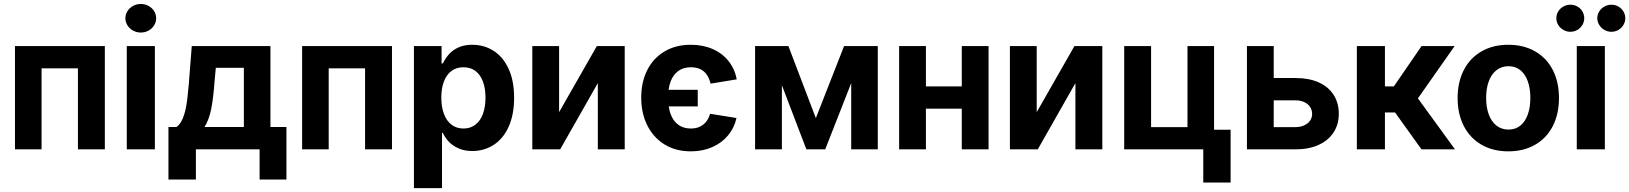

<svg xmlns="http://www.w3.org/2000/svg" viewBox="-20 -767 8366 986"><path d="M56.9 -530.3H518.4V0H380.2V-416.1H193.4V0H56.9Z M631.1 -530.3H775.3V0H631.1ZM623.9 -673.3Q623.9 -693.3 634.7 -710.2Q645.6 -727 663.7 -736.8Q681.8 -746.6 702.9 -746.6Q724.5 -746.6 742.6 -736.8Q760.7 -727 771.3 -710.2Q781.9 -693.3 781.9 -673.3Q781.9 -653.7 771.3 -636.6Q760.7 -619.5 742.6 -609.7Q724.5 -599.9 702.9 -599.9Q681.8 -599.9 663.7 -609.7Q645.6 -619.5 634.7 -636.6Q623.9 -653.7 623.9 -673.3Z M845.1 -114.7H886.3Q905.8 -128.6 918.2 -158Q930.5 -187.4 937.1 -226.5Q943.7 -265.6 947.9 -319.6Q949.3 -329.1 950 -337.8Q950.7 -346.5 951.1 -355.4L964.8 -530.3H1368.8V-114.7H1451V155.1H1313.2V0H986V155.1H845.1ZM1232.3 -114.7V-418.9H1088.3L1082.3 -355.4Q1075.9 -262.6 1064.4 -206.3Q1052.8 -150 1030.2 -114.7Z M1531.5 -530.3H1993V0H1854.8V-416.1H1668V0H1531.5Z M2105.7 -530.3H2247.6V-441.3H2254.6L2257.5 -447.4Q2270.1 -472.1 2288.7 -491.8Q2307.3 -511.6 2336.5 -524.3Q2365.7 -537.1 2405.1 -537.1Q2465.5 -537.1 2514.2 -506.4Q2563 -475.7 2591.6 -414.2Q2620.2 -352.8 2620.2 -264.8Q2620.2 -178.9 2592.4 -116.9Q2564.7 -55 2515.6 -23.2Q2466.6 8.5 2405 8.5Q2365.6 8.5 2335.7 -4.7Q2305.7 -17.9 2287.1 -37Q2268.5 -56.2 2255.5 -81.3L2254.6 -84.4H2249.9V199.2H2105.7ZM2360.1 -107Q2396.2 -107 2421.8 -127Q2447.3 -147 2460.3 -182.8Q2473.2 -218.5 2473.2 -265.6Q2473.2 -312.3 2460.3 -347.6Q2447.3 -382.9 2422 -402.3Q2396.7 -421.6 2360.1 -421.6Q2324 -421.6 2298.6 -402.7Q2273.2 -383.8 2259.8 -348.7Q2246.3 -313.6 2246.3 -265.6Q2246.3 -218.2 2259.8 -182.2Q2273.2 -146.2 2298.8 -126.6Q2324.4 -107 2360.1 -107Z M3045 -530.3H3188.2V0H3050.1V-340.3L2856.7 0H2713.6V-530.3H2851.2V-191Z M3563.2 -220.5H3366.9V-306H3563.2ZM3527.9 -421.6Q3489.3 -421.6 3463.1 -402.4Q3436.8 -383.2 3423.9 -348.5Q3411 -313.7 3411 -265.6Q3411 -217.2 3423.7 -181.8Q3436.4 -146.3 3462.7 -126.7Q3488.9 -107 3527.9 -107Q3555.2 -107 3575 -116.9Q3594.9 -126.7 3607.5 -143.4Q3620.1 -160 3626.4 -182.8L3762.2 -160.9Q3750.9 -110.2 3718.7 -71.5Q3686.4 -32.8 3637.4 -11.3Q3588.3 10.2 3527.9 10.2Q3450.3 10.2 3392.7 -25.2Q3335.2 -60.7 3304.1 -123.2Q3272.9 -185.7 3272.9 -265.6Q3272.9 -345.3 3303.8 -406.8Q3334.7 -468.3 3392.5 -502.7Q3450.3 -537.1 3527.6 -537.1Q3589.4 -537.1 3639.1 -515.5Q3688.9 -493.9 3721 -453.8Q3753.2 -413.7 3763.3 -359.5L3629.2 -337.5Q3622.7 -364 3610 -382.8Q3597.3 -401.6 3576.9 -411.6Q3556.6 -421.6 3527.9 -421.6Z M4314.7 -530.3H4425.9L4217.8 0H4121.1L3918.5 -530.3H4028.8L4169.7 -160.4ZM3995.3 0H3857.7V-530.3H3995.3ZM4351.3 -530.3H4487.8V0H4351.3Z M4965.6 -209H4688V-323.2H4965.6ZM4735 0H4597.4V-530.3H4735ZM5056.7 0H4919.1V-530.3H5056.7Z M5497.6 -530.3H5640.9V0H5502.7V-340.3L5309.4 0H5166.3V-530.3H5303.9V-191Z M6214.7 0H5753.2V-530.3H5891.3V-114.2H6078.2V-530.3H6214.7ZM6299.7 170.3H6159.3V-100.9H6299.7Z M6855.3 -182.4Q6855.3 -128.4 6828.7 -87.2Q6802 -45.9 6751.7 -22.9Q6701.4 0 6632.6 0H6383.5V-530.3H6521.1V-114.2H6632.6Q6657.2 -114.2 6676.9 -122.9Q6696.5 -131.5 6707.4 -146.8Q6718.3 -162.1 6718.3 -181.8Q6718.3 -202.5 6707.4 -218.5Q6696.5 -234.4 6676.9 -243.1Q6657.2 -251.8 6632.6 -251.8H6473.8V-366.4H6632.6Q6701.9 -366.4 6752 -344Q6802 -321.6 6828.7 -279.9Q6855.3 -238.3 6855.3 -182.4Z M6948 -530.3H7092.2V-323.4H7138.1L7280.2 -530.3H7450.1L7261.6 -261.8L7452 0H7280L7144.1 -189.5H7092.2V0H6948Z M7465.5 -263.2Q7465.5 -345.3 7497.1 -407Q7528.8 -468.8 7587.8 -502.9Q7646.9 -537.1 7725.9 -537.1Q7804.9 -537.1 7864 -502.9Q7923.1 -468.8 7954.6 -407Q7986 -345.3 7986 -263.2Q7986 -182.2 7954.6 -120.2Q7923.1 -58.2 7864 -24Q7804.9 10.2 7725.9 10.2Q7646.9 10.2 7587.8 -24Q7528.8 -58.2 7497.1 -120.2Q7465.5 -182.2 7465.5 -263.2ZM7839 -264.4Q7839 -311.3 7826.4 -348.1Q7813.7 -385 7788.5 -406Q7763.3 -427 7727 -427Q7690.2 -427 7664.2 -406Q7638.2 -385 7625.1 -348.4Q7611.9 -311.9 7611.9 -264.4Q7611.9 -216.9 7625.1 -180.2Q7638.2 -143.6 7664.2 -122.6Q7690.2 -101.6 7727 -101.6Q7763.3 -101.6 7788.5 -122.6Q7813.7 -143.6 7826.4 -180.5Q7839 -217.4 7839 -264.4Z M8077.4 -530.3H8221.6V0H8077.4ZM7972.4 -673.3Q7972.4 -692.2 7982.1 -708.2Q7991.9 -724.2 8008.5 -733.5Q8025 -742.8 8044.1 -742.8Q8064 -742.8 8080.3 -733.7Q8096.6 -724.7 8106.1 -708.7Q8115.7 -692.6 8115.7 -673.3Q8115.7 -654.8 8106.1 -638.7Q8096.6 -622.7 8080.3 -613.3Q8064 -603.8 8044.1 -603.8Q8025.4 -603.8 8008.7 -613.3Q7991.9 -622.7 7982.1 -639Q7972.4 -655.2 7972.4 -673.3ZM8182.7 -673.3Q8182.7 -692.2 8192.7 -708.2Q8202.7 -724.2 8219.5 -733.5Q8236.3 -742.8 8255.3 -742.8Q8274.8 -742.8 8291.1 -733.5Q8307.4 -724.2 8316.9 -708.2Q8326.5 -692.2 8326.5 -673.3Q8326.5 -654.8 8316.9 -638.7Q8307.4 -622.7 8291.1 -613.3Q8274.8 -603.8 8255.3 -603.8Q8236.3 -603.8 8219.5 -613.3Q8202.7 -622.7 8192.7 -639Q8182.7 -655.2 8182.7 -673.3Z"/></svg>

Font: Pretendard GOV Variable
Style: Regular
Weight: 400
Designer: Base glyphs from Inter by Rasmus Andersson; Hangul glyphs from Noto Sans CJK(Source Han Sans) by Jang Soo-young and Kang
Foundry: Kil Hyung-jin
Version: Version 1.307;Glyphs 3.2 (3192)